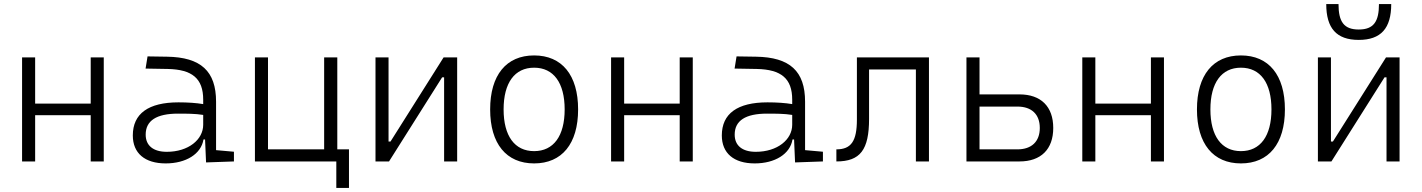

<svg xmlns="http://www.w3.org/2000/svg" viewBox="-20 -803 7071 955"><path d="M431.2 0H496.1V-517.6H431.2V-287.6H154.8V-517.6H89.8V0H154.8V-230H431.2Z M1004.9 4.9 1143.6 0V-48.3L1054.7 -56.2V-297.4C1054.7 -448.7 979.5 -518.6 810.5 -521L713.9 -522.5L704.1 -461.9L814 -460C936 -457.5 990.7 -412.6 990.7 -307.1V-285.2C957 -291 914.1 -293.9 867.7 -293.9C718.3 -293.9 640.6 -237.8 640.6 -129.4C640.6 -41 700.2 9.8 804.2 9.8C905.3 9.8 980.5 -37.1 992.2 -109.4H1000ZM990.7 -231.4V-182.6C990.7 -108.9 917.5 -47.9 809.6 -47.9C742.7 -47.9 704.6 -78.6 704.6 -133.3C704.6 -203.1 758.3 -237.8 865.7 -237.8C906.2 -237.8 952.6 -237.8 990.7 -231.4Z M1248 0H1652.8V131.8H1715.8V-60.1H1657.7V-517.6H1592.3V-60.1H1313V-517.6H1248Z M1847.7 0H1915L2179.2 -418.5H2189V0H2253.9V-517.6H2186.5L1922.4 -99.1H1912.6V-517.6H1847.7Z M2636.7 9.8C2774.9 9.8 2855.5 -87.9 2855.5 -258.8C2855.5 -429.7 2774.9 -527.3 2636.7 -527.3C2498.5 -527.3 2418 -429.7 2418 -258.8C2418 -87.9 2498.5 9.8 2636.7 9.8ZM2636.7 -51.3C2540 -51.3 2484.9 -126.5 2484.9 -258.8C2484.9 -391.1 2540 -466.3 2636.7 -466.3C2733.4 -466.3 2788.6 -391.1 2788.6 -258.8C2788.6 -126.5 2733.4 -51.3 2636.7 -51.3Z M3360.8 0H3425.8V-517.6H3360.8V-287.6H3084.5V-517.6H3019.5V0H3084.5V-230H3360.8Z M3934.6 4.9 4073.2 0V-48.3L3984.4 -56.2V-297.4C3984.4 -448.7 3909.2 -518.6 3740.2 -521L3643.6 -522.5L3633.8 -461.9L3743.7 -460C3865.7 -457.5 3920.4 -412.6 3920.4 -307.1V-285.2C3886.7 -291 3843.8 -293.9 3797.4 -293.9C3647.9 -293.9 3570.3 -237.8 3570.3 -129.4C3570.3 -41 3629.9 9.8 3733.9 9.8C3835 9.8 3910.2 -37.1 3921.9 -109.4H3929.7ZM3920.4 -231.4V-182.6C3920.4 -108.9 3847.2 -47.9 3739.3 -47.9C3672.4 -47.9 3634.3 -78.6 3634.3 -133.3C3634.3 -203.1 3688 -237.8 3795.4 -237.8C3835.9 -237.8 3882.3 -237.8 3920.4 -231.4Z M4140.1 0C4258.8 0 4302.7 -57.6 4302.7 -211.9V-457.5H4535.6V0H4600.6V-517.6H4242.2V-208.5C4242.2 -101.1 4213.9 -60.1 4140.1 -60.1Z M4787.1 0H5050.8C5157.7 0 5218.8 -60.5 5218.8 -166.5C5218.8 -272.9 5157.7 -333.5 5050.8 -333.5H4852.1V-517.6H4787.1ZM4852.1 -60.1V-272.9H5040.5C5111.3 -272.9 5151.9 -234.4 5151.9 -166.5C5151.9 -99.1 5111.3 -60.1 5040.5 -60.1Z M5704.6 0H5769.5V-517.6H5704.6V-287.6H5428.2V-517.6H5363.3V0H5428.2V-230H5704.6Z M6152.3 9.8C6290.5 9.8 6371.1 -87.9 6371.1 -258.8C6371.1 -429.7 6290.5 -527.3 6152.3 -527.3C6014.2 -527.3 5933.6 -429.7 5933.6 -258.8C5933.6 -87.9 6014.2 9.8 6152.3 9.8ZM6152.3 -51.3C6055.7 -51.3 6000.5 -126.5 6000.5 -258.8C6000.5 -391.1 6055.7 -466.3 6152.3 -466.3C6249 -466.3 6304.2 -391.1 6304.2 -258.8C6304.2 -126.5 6249 -51.3 6152.3 -51.3Z M6535.2 0H6602.5L6866.7 -418.5H6876.5V0H6941.4V-517.6H6874L6609.9 -99.1H6600.1V-517.6H6535.2ZM6738.3 -604.5C6848.6 -604.5 6899.9 -662.1 6899.9 -782.7H6838.9C6838.9 -696.3 6813 -656.2 6738.3 -656.2C6665 -656.2 6637.7 -694.3 6637.7 -782.7H6576.7C6576.7 -663.1 6627 -604.5 6738.3 -604.5Z"/></svg>

Font: Cascadia Mono NF Light
Style: Regular
Weight: 300
Monospace: yes
Designer: Aaron Bell
Foundry: Saja Typeworks
Version: Version 2404.023